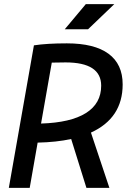

<svg xmlns="http://www.w3.org/2000/svg" viewBox="-20 -914 626 934"><path d="M22.9 0 145 -693.4Q207.5 -703.1 305.2 -703.1Q439 -703.1 507.8 -652.6Q576.7 -602.1 576.7 -503.4Q576.7 -339.4 422.4 -269L512.2 0H400.4L326.2 -237.8Q254.4 -222.2 163.1 -220.2L124.5 0ZM179.7 -313Q323.7 -317.4 397.9 -364Q472.2 -410.6 472.2 -497.1Q472.2 -610.4 298.8 -610.4Q263.7 -610.4 231.9 -609.4ZM294.9 -771.5 397.5 -894H536.1L408.2 -771.5Z"/></svg>

Font: CaskaydiaCove NFP
Style: Italic
Weight: 400
Italic angle: -10°
Designer: Aaron Bell
Foundry: Saja Typeworks
Version: Version 2111.001; VTT 6.35;Nerd Fonts 3.1.1